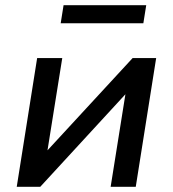

<svg xmlns="http://www.w3.org/2000/svg" viewBox="-20 -714 660 734"><path d="M44 0 122 -492H218L158 -117H141L487 -492H577L499 0H403L463 -376H480L134 0ZM212 -625 223 -694H539L528 -625Z"/></svg>

Font: Nunito Sans 10pt SemiBold
Style: Italic
Weight: 600
Italic angle: -9°
Designer: Vernon Adams
Foundry: Vernon Adams
Version: Version 3.101;gftools[0.9.27]